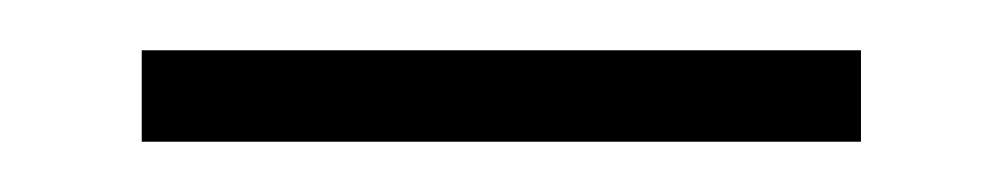

<svg xmlns="http://www.w3.org/2000/svg" viewBox="-20 -663 397 76"><path d="M320.8 -606.9H36.1V-643.1H320.8Z"/></svg>

Font: Rawengulk
Style: Regular
Weight: 400
Version: Version 0.92